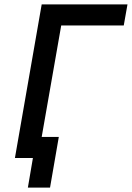

<svg xmlns="http://www.w3.org/2000/svg" viewBox="-20 -720 601 875"><path d="M48 0H130L107 135H208L248 -96H170L259 -604H544L561 -700H170Z"/></svg>

Font: Fixel Display Medium
Style: Italic
Weight: 500
Italic angle: -10°
Designer: AlfaBravo + MacPaw
Foundry: Kyrylo Tkachov, Marchela Mozhyna, Serhii Makarenko, Maria Weinstein, Zakhar Kryvoshyya
Version: Version 1.210;Glyphs 3.2 (3217)